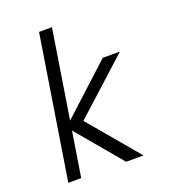

<svg xmlns="http://www.w3.org/2000/svg" viewBox="-143 -894 885 999"><g transform="rotate(-20 300.0 -395.0)"><path d="M174 -249 134.5 0H63L188.5 -790H260L182.5 -301L454 -550H549L247 -276L479.5 0H383.5Z"/></g></svg>

Font: JuliaMono Light
Style: Italic
Weight: 300
Italic angle: -9°
Monospace: yes
Designer: cormullion
Foundry: corm
Version: Version 0.054; ttfautohint (v1.8.4)